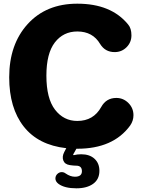

<svg xmlns="http://www.w3.org/2000/svg" viewBox="-20 -791 767 1043"><path d="M612 -259Q650 -259 677.5 -231.5Q705 -204 705 -165Q705 -135 687 -109Q595 17 400 17H395L377 49L380 52Q400 47 421 47Q467 47 493.5 71.5Q520 96 520 137Q520 183 486 207.5Q452 232 395 232Q331 232 298 208Q281 195 281 179Q281 164 291.5 154Q302 144 315 144Q327 144 336 151Q362 169 387 169Q425 169 425 139Q425 109 394 109Q380 109 360 106Q332 102 324 81Q316 60 329 35L340 14Q188 -3 109 -103.5Q30 -204 30 -371Q30 -550 130.5 -660.5Q231 -771 400 -771Q584 -771 676 -658Q694 -637 694 -599Q694 -561 667.5 -534.5Q641 -508 603 -508Q551 -508 524 -552Q484 -620 400 -620Q324 -620 278 -560.5Q232 -501 232 -380Q232 -256 279 -195Q326 -134 400 -134Q488 -134 530 -210Q557 -259 612 -259Z"/></svg>

Font: Jellee Roman
Style: Regular
Weight: 400
Designer: Alfredo Marco Pradil
Foundry: Alfredo Marco Pradil
Version: Version 1.016;PS 001.016;hotconv 1.0.88;makeotf.lib2.5.64775